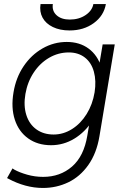

<svg xmlns="http://www.w3.org/2000/svg" viewBox="-20 -720 622 952"><path d="M19 165 15 163 42 115Q47 118 51 121Q76 135 114.5 146Q153 157 194 157Q278 157 337 106Q396 55 413 -48L489 -500H549L473 -44Q459 40 418 98Q377 156 318.5 184Q260 212 193 212Q106 212 19 165ZM47 -262Q59 -335 97 -391.5Q135 -448 191 -480Q247 -512 311 -512Q375 -512 419.5 -479Q464 -446 482 -387.5Q500 -329 488 -254Q476 -180 439 -122.5Q402 -65 348.5 -32.5Q295 0 233 0Q167 0 120 -33.5Q73 -67 53.5 -126.5Q34 -186 47 -262ZM449 -262Q458 -319 445.5 -364.5Q433 -410 400.5 -435Q368 -460 321 -460Q269 -460 223.5 -433.5Q178 -407 147 -360Q116 -313 106 -254Q96 -196 110.5 -150Q125 -104 160.5 -78.5Q196 -53 246 -53Q294 -53 337 -80Q380 -107 409.5 -154.5Q439 -202 449 -262ZM181 -700H242Q237 -666 260.5 -644.5Q284 -623 326 -623Q371 -623 404 -645Q437 -667 443 -700H505Q495 -642 445 -605.5Q395 -569 325 -569Q277 -569 242 -586Q207 -603 191 -632.5Q175 -662 181 -700Z"/></svg>

Font: Oak Sans Light Italic
Style: Regular
Weight: 400
Italic angle: -9.5°
Foundry: Erik Kennedy, Walven
Version: Version 1.000;Glyphs 3.1.2 (3151)